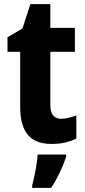

<svg xmlns="http://www.w3.org/2000/svg" viewBox="-20 -682 409 923"><path d="M274 -111C240 -111 222 -133 222 -176V-433H340V-548H222V-662H126L88 -545L16 -503V-433H77V-169C77 -40 131 10 229 10C278 10 315 0 347 -16V-127C322 -118 298 -111 274 -111ZM298 72V61H161C159 101 145 171 135 208V221H226C257 174 281 122 298 72Z"/></svg>

Font: Noto Sans Oriya Cond Bold
Style: Bold
Weight: 700
Width: 3
Designer: Amélie Bonet and Sol Matas
Foundry: Google LLC
Version: Version 2.006